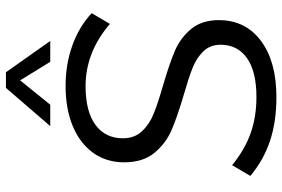

<svg xmlns="http://www.w3.org/2000/svg" viewBox="-176 -790 974 663"><g transform="rotate(-90 311.5 -459.0)"><path d="M35 -82 72 -145Q126 -101 182.5 -81Q239 -61 308 -61Q395 -61 441.5 -93.5Q488 -126 488 -185Q488 -221 465 -244.5Q442 -268 408 -281.5Q374 -295 315 -312Q240 -334 193.5 -354Q147 -374 114.5 -413.5Q82 -453 82 -518Q82 -579 114.5 -624.5Q147 -670 206.5 -695Q266 -720 346 -720Q421 -720 486 -696.5Q551 -673 597 -630L560 -567Q462 -651 345 -651Q258 -651 211.5 -617Q165 -583 165 -522Q165 -482 189.5 -456Q214 -430 250.5 -415.5Q287 -401 349 -383Q421 -362 466 -343Q511 -324 542 -287Q573 -250 573 -191Q573 -99 501.5 -45.5Q430 8 307 8Q223 8 156.5 -14Q90 -36 35 -82ZM207 -773 339 -926H393L501 -773H429L365 -877L281 -773Z"/></g></svg>

Font: Muli
Style: Italic
Weight: 400
Italic angle: -4.541°
Designer: Vernon Adams
Foundry: Vernon Adams
Version: Version 2.001